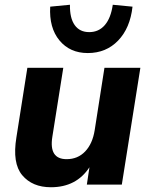

<svg xmlns="http://www.w3.org/2000/svg" viewBox="-20 -776 630 807"><path d="M194 11Q116 11 73.5 -39.5Q31 -90 49 -199L95 -491H246L200 -201Q185 -107 260 -107Q307 -107 338 -139.5Q369 -172 378 -229L419 -491H570L492 0H345L356 -73Q301 11 194 11ZM349 -553Q274 -553 230 -606Q186 -659 191 -748L274 -756Q273 -700 294 -670.5Q315 -641 355 -641Q395 -641 420.5 -670.5Q446 -700 454 -756L537 -748Q527 -658 476.5 -605.5Q426 -553 349 -553Z"/></svg>

Font: Nunito Sans ExtraBold
Style: Italic
Weight: 800
Italic angle: -9°
Designer: Vernon Adams
Foundry: Vernon Adams
Version: Version 3.006; ttfautohint (v1.8.3)